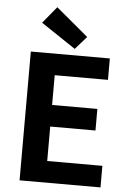

<svg xmlns="http://www.w3.org/2000/svg" viewBox="-64 -1053 744 1099"><g transform="rotate(5 307.5 -503.0)"><path d="M340 -777 405 -851 220 -1006 141 -910ZM91 0H556V-124H239V-322H499V-446H239V-617H545V-740H91Z"/></g></svg>

Font: Spoqa Han Sans Neo Bold
Style: Bold
Weight: 700
Designer: [Spoqa Han Sans Neo] Dong-huui Kim  Younghwa Kang  Yujin Lee  [Noto Sans] Ryoko NISHIZUKA  (kana & ideographs); Paul D. 
Foundry: Spoqa (http://www.spoqa-han-sans.com)
Version: Version 1.000